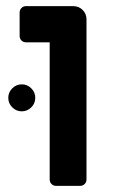

<svg xmlns="http://www.w3.org/2000/svg" viewBox="-20 -606 379 626"><path d="M142 -21V-468H65Q56 -468 50 -474Q44 -480 44 -489V-565Q44 -574 50 -580Q56 -586 65 -586H219Q237 -586 249.5 -573.5Q262 -561 262 -543V-21Q262 -12 256 -6Q250 0 241 0H163Q154 0 148 -6Q142 -12 142 -21ZM7 -287Q7 -305 20 -318Q33 -331 51 -331Q69 -331 82 -318Q95 -305 95 -287Q95 -269 82 -256Q69 -243 51 -243Q33 -243 20 -256Q7 -269 7 -287Z"/></svg>

Font: Miriam Libre
Style: Bold
Weight: 700
Designer: Michal Sahar
Foundry: Hagilda
Version: Version 1.001